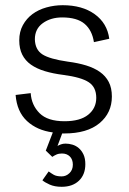

<svg xmlns="http://www.w3.org/2000/svg" viewBox="-20 -501 494 738"><path d="M167 158Q175 164 186 170.5Q197 177 217 177Q234 177 247 164.5Q260 152 260 132Q260 112 248.5 100.5Q237 89 218 89Q206 89 197 93Q188 97 181 102L156 78L183 8Q122 0 83.5 -36Q45 -72 40 -136L98 -143Q101 -97 132 -66Q163 -35 228 -35Q288 -35 319 -60Q350 -85 350 -125Q350 -166 321 -185Q292 -204 224 -213Q184 -218 152.5 -227.5Q121 -237 99 -252.5Q77 -268 65.5 -291Q54 -314 54 -346Q54 -379 68 -404.5Q82 -430 105 -447Q128 -464 158.5 -472.5Q189 -481 221 -481Q296 -481 344 -446.5Q392 -412 400 -352L341 -339Q334 -385 305 -409.5Q276 -434 219 -434Q175 -434 144.5 -412Q114 -390 114 -350Q115 -310 143 -292Q171 -274 241 -264Q280 -259 311 -249.5Q342 -240 364 -224.5Q386 -209 398 -186Q410 -163 410 -130Q410 -67 362.5 -27.5Q315 12 227 12H219L201 60Q206 57 214 54Q222 51 232 51Q245 51 258.5 55Q272 59 283 68.5Q294 78 301 93Q308 108 308 130Q308 170 283.5 193.5Q259 217 217 217Q190 217 171 208.5Q152 200 143 192Z"/></svg>

Font: Post Grotesk Light
Style: Light
Weight: 300
Version: Version 1.0